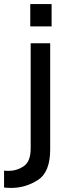

<svg xmlns="http://www.w3.org/2000/svg" viewBox="-75 -719 343 945"><path d="M172 17Q172 128 111.5 167Q51 206 -21 206Q-35 206 -44 205Q-53 204 -55 204V121Q-53 121 -47.5 121.5Q-42 122 -33 122Q8 122 42 99Q76 76 76 11V-506H172ZM179 -699V-589H74V-699Z"/></svg>

Font: Museo Sans Medium
Style: Regular
Weight: 500
Designer: Jos Buivenga
Foundry: Jos Buivenga & Rosetta Type Foundry (extension, remastering)
Version: Version 3.600;PS 1.000;hotconv 1.0.88;makeotf.lib2.5.647800;